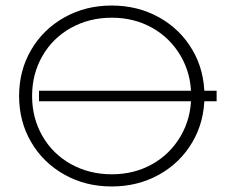

<svg xmlns="http://www.w3.org/2000/svg" viewBox="-20 -669 818 694"><path d="M383.5 5Q289 5 212.5 -38Q136 -81 92.5 -155.5Q49 -230 49 -322Q49 -414 92.5 -488.5Q136 -563 212.5 -606Q289 -649 383.5 -649Q478 -649 554.5 -606.5Q631 -564 675 -489.5Q719 -415 719 -322Q719 -229 675 -154.5Q631 -80 554.5 -37.5Q478 5 383.5 5ZM384 -39Q465 -39 530 -75.5Q595 -112 633 -177Q671 -242 671 -322Q671 -402 633 -467Q595 -532 530 -568.5Q465 -605 384 -605Q303 -605 237 -568.5Q171 -532 133.5 -467Q96 -402 96 -322Q96 -242 133.5 -177Q171 -112 237 -75.5Q303 -39 384 -39ZM121 -341H763V-303H121Z"/></svg>

Font: Montserrat Ace
Style: Light
Weight: 300
Designer: Julieta Ulanovsky
Foundry: Julieta Ulanovsky
Version: Version 1